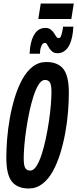

<svg xmlns="http://www.w3.org/2000/svg" viewBox="-20 -1063 440 1093"><path d="M144 10Q79 10 47.5 -29.5Q16 -69 16 -165Q16 -213 20.5 -271Q25 -329 36 -390.5Q47 -452 64.5 -509Q82 -566 107 -611.5Q132 -657 166 -683.5Q200 -710 244 -710Q309 -710 340.5 -670.5Q372 -631 372 -535Q372 -487 367.5 -429Q363 -371 352 -309.5Q341 -248 323.5 -191Q306 -134 281 -88.5Q256 -43 221.5 -16.5Q187 10 144 10ZM152 -92Q171 -92 187 -116.5Q203 -141 216.5 -182Q230 -223 240.5 -272.5Q251 -322 258.5 -372.5Q266 -423 269.5 -466.5Q273 -510 273 -538Q273 -580 264 -594Q255 -608 236 -608Q217 -608 201 -583.5Q185 -559 171.5 -518Q158 -477 147.5 -427.5Q137 -378 129.5 -327.5Q122 -277 118.5 -233.5Q115 -190 115 -163Q115 -120 124 -106Q133 -92 152 -92ZM148 -757Q149 -765 150 -773.5Q151 -782 151 -789Q158 -844 180 -874Q202 -904 238 -904Q257 -904 268.5 -895Q280 -886 287 -875Q294 -864 300 -855Q306 -846 314 -846Q322 -846 326.5 -856Q331 -866 333.5 -879.5Q336 -893 338 -902Q338 -902 338.5 -906Q339 -910 339 -911H398Q397 -903 396 -895.5Q395 -888 395 -881Q388 -821 365 -790.5Q342 -760 307 -760Q289 -760 278 -769Q267 -778 260 -789.5Q253 -801 248 -810Q243 -819 236 -819Q223 -819 215.5 -801Q208 -783 208 -763Q208 -763 207.5 -760Q207 -757 207 -757ZM198 -955 212 -1043H400L386 -955Z"/></svg>

Font: Georama Extra Condensed SemiBold
Style: Italic
Weight: 600
Width: 2
Italic angle: -9°
Designer: Jean-Baptiste Levee
Foundry: Production Type
Version: Version 1.000